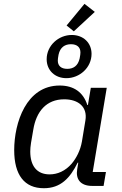

<svg xmlns="http://www.w3.org/2000/svg" viewBox="-20 -978 640 1010"><path d="M210.6 12.1C299.4 12.1 348.4 -41.2 388.5 -122.2H391.7L386 -87C377.8 -38 400.6 0 465.2 0H524.9L537.3 -73.2H467.7L541.5 -516H457.7L442.5 -425.8H439.3C418 -492.5 368.3 -528.1 294 -528.1C117.5 -528.1 54.7 -331.7 54.7 -188.2C54.7 -57.2 108.7 12.1 210.6 12.1ZM139.2 -180.8C139.2 -193.9 140.3 -208.1 143.1 -225.9L155.2 -296.5C170.8 -391.3 223.7 -455.6 317.8 -455.6C392.8 -455.6 441.1 -415.1 429.3 -344.5L410.9 -233.3C402.7 -186.4 381.7 -146.3 356.9 -116.8C322.8 -77.8 282 -60.7 240.8 -60.7C173.7 -60.7 139.2 -105.8 139.2 -180.8ZM225.5 -666.5C225.5 -608 268.8 -566.8 329.2 -566.8C399.1 -566.8 461.6 -622.5 461.6 -694.6C461.6 -753.2 418 -794 357.6 -794C288 -794 225.5 -738.6 225.5 -666.5ZM284.1 -659.1C284.1 -665.5 285.2 -675.8 288 -690.3C296.5 -730.1 322.1 -745.4 353.3 -745.4C386 -745.4 403.1 -728.7 403.1 -702.1C403.1 -695.3 402 -685.7 399.1 -671.2C390.3 -630.7 365.1 -615.8 333.8 -615.8C300.8 -615.8 284.1 -632.5 284.1 -659.1ZM330.3 -843.8 368.3 -813.2 478.7 -915.5 424.4 -957.7Z"/></svg>

Font: Margiela Mono Italic Text It
Style: Regular
Weight: 400
Designer: Mike Abbink, Paul van der Laan, Pieter van Rosmalen
Foundry: Bold Monday
Version: Version 2.003 2021